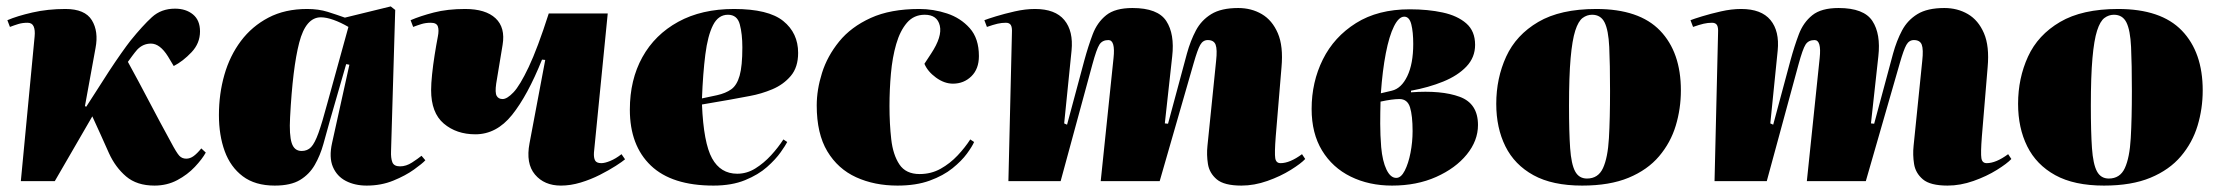

<svg xmlns="http://www.w3.org/2000/svg" viewBox="-20 -565 6926 599"><path d="M245 -234 249 -232Q263 -253 281.5 -282.5Q300 -312 320 -342.5Q340 -373 358 -398.5Q376 -424 387 -438Q425 -485 454 -511.5Q483 -538 526 -538Q560 -538 582 -520Q604 -502 604 -467Q604 -430 577.5 -402Q551 -374 522 -359L504 -389Q479 -429 451 -429Q426 -429 408 -410Q401 -402 392.5 -390.5Q384 -379 379 -372Q413 -310 446 -247Q479 -184 513 -122Q531 -88 539.5 -79Q548 -70 561 -70Q573 -70 584 -78Q595 -86 608 -102L622 -89Q611 -69 588 -44.5Q565 -20 533 -3Q501 14 462 14Q407 14 373.5 -14.5Q340 -43 320 -87Q307 -116 294 -145Q281 -174 268 -202Q239 -152 209.5 -101Q180 -50 151 0H45L88 -451Q90 -471 85 -482.5Q80 -494 66 -494Q50 -494 37 -490Q24 -486 11 -481L3 -502Q33 -515 81 -526Q129 -537 184 -537Q245 -537 266.5 -502Q288 -467 278 -415Z M1200 -94Q1199 -72 1204 -59Q1209 -46 1228 -46Q1247 -46 1265.5 -58Q1284 -70 1295 -79L1307 -65Q1298 -55 1271.5 -36Q1245 -17 1207 -1.5Q1169 14 1124 14Q1087 14 1059 -0.5Q1031 -15 1018.5 -44.5Q1006 -74 1016 -119L1070 -363L1060 -365L1009 -188Q999 -152 989 -116Q979 -80 962 -50.5Q945 -21 916 -3.5Q887 14 837 14Q776 14 737.5 -15Q699 -44 681 -93.5Q663 -143 663 -206Q663 -272 680 -331.5Q697 -391 731.5 -437Q766 -483 817.5 -510Q869 -537 938 -537Q974 -537 1002.5 -528Q1031 -519 1056 -510L1199 -545L1213 -534ZM921 -94Q939 -94 950.5 -106Q962 -118 973.5 -150Q985 -182 1001 -242L1067 -481Q1043 -495 1020.5 -503Q998 -511 981 -511Q934 -511 913.5 -432Q893 -353 885 -199Q882 -144 890 -119Q898 -94 921 -94Z M1261 -502Q1291 -515 1333.5 -526Q1376 -537 1431 -537Q1495 -537 1526 -508Q1557 -479 1548 -425Q1543 -395 1538 -364.5Q1533 -334 1528 -304Q1524 -276 1529.5 -266Q1535 -256 1548 -256Q1562 -256 1582 -277Q1602 -298 1629.5 -356Q1657 -414 1692 -523H1876L1833 -89Q1832 -73 1836.5 -64.5Q1841 -56 1856 -56Q1867 -56 1884 -63Q1901 -70 1919 -84L1930 -68Q1922 -61 1901 -47.5Q1880 -34 1851.5 -19.5Q1823 -5 1791.5 4.5Q1760 14 1730 14Q1678 14 1649 -20.5Q1620 -55 1632 -118L1681 -378L1671 -379Q1626 -267 1577.5 -206.5Q1529 -146 1463 -146Q1404 -146 1364.5 -179.5Q1325 -213 1325 -284Q1325 -304 1328 -333Q1331 -362 1336 -393.5Q1341 -425 1346 -451Q1350 -471 1346 -482.5Q1342 -494 1324 -494Q1308 -494 1295 -490Q1282 -486 1269 -481Z M2270 -537Q2377 -537 2423.5 -499.5Q2470 -462 2470 -400Q2470 -355 2447 -328Q2424 -301 2389.5 -286.5Q2355 -272 2319 -265.5Q2283 -259 2257 -254L2170 -239Q2175 -119 2201.5 -71Q2228 -23 2280 -23Q2310 -23 2336.5 -39.5Q2363 -56 2385.5 -80.5Q2408 -105 2424 -130L2436 -122Q2431 -112 2415.5 -90Q2400 -68 2373 -44Q2346 -20 2304.5 -3Q2263 14 2206 14Q2076 14 2010.5 -48.5Q1945 -111 1945 -223Q1945 -316 1984 -386.5Q2023 -457 2096 -497Q2169 -537 2270 -537ZM2296 -417Q2296 -459 2288 -489Q2280 -519 2251 -519Q2221 -519 2204.5 -486.5Q2188 -454 2180.5 -395Q2173 -336 2170 -258L2217 -268Q2244 -274 2261.5 -286.5Q2279 -299 2287.5 -329Q2296 -359 2296 -417Z M2848 -537Q2892 -537 2934.5 -523Q2977 -509 3005.5 -477Q3034 -445 3034 -390Q3034 -350 3010.5 -327Q2987 -304 2953 -304Q2926 -304 2900 -323Q2874 -342 2864 -366L2885 -398Q2920 -451 2912 -485Q2904 -519 2865 -519Q2831 -519 2809.5 -494Q2788 -469 2776 -427.5Q2764 -386 2759.5 -335.5Q2755 -285 2755 -234Q2755 -179 2760.5 -130.5Q2766 -82 2786 -52Q2806 -22 2849 -22Q2885 -22 2914.5 -38.5Q2944 -55 2967.5 -80Q2991 -105 3007 -130L3019 -122Q3013 -108 2996.5 -85.5Q2980 -63 2951.5 -40Q2923 -17 2880.5 -1.5Q2838 14 2780 14Q2708 14 2651 -12Q2594 -38 2561 -93Q2528 -148 2528 -236Q2528 -285 2544.5 -337.5Q2561 -390 2598 -435.5Q2635 -481 2696.5 -509Q2758 -537 2848 -537Z M3454 -384Q3460 -440 3438 -440Q3419 -440 3410 -426Q3401 -412 3388 -364L3289 0H3126L3137 -462Q3138 -480 3133.5 -487Q3129 -494 3118 -494Q3105 -494 3092 -491Q3079 -488 3059 -481L3051 -502Q3061 -506 3087 -514Q3113 -522 3146 -529.5Q3179 -537 3209 -537Q3272 -537 3300.5 -502.5Q3329 -468 3323 -407L3300 -180L3309 -176L3363 -377Q3375 -421 3389 -458Q3403 -495 3431 -517.5Q3459 -540 3513 -540Q3592 -540 3618.5 -499.5Q3645 -459 3637 -389L3614 -180L3624 -179L3683 -398Q3694 -438 3711 -470Q3728 -502 3759 -521Q3790 -540 3843 -540Q3884 -540 3916.5 -521Q3949 -502 3966.5 -461.5Q3984 -421 3978 -355L3960 -139Q3956 -87 3958.5 -71.5Q3961 -56 3975 -56Q4004 -56 4042 -84L4052 -69Q4039 -55 4007 -35Q3975 -15 3934 -0.5Q3893 14 3853 14Q3799 14 3776 -5.5Q3753 -25 3748.5 -53.5Q3744 -82 3747 -110L3774 -375Q3778 -411 3772.5 -425.5Q3767 -440 3748 -440Q3733 -440 3724.5 -425Q3716 -410 3704 -368L3598 0H3414Z M4323 14Q4251 14 4194 -14Q4137 -42 4104.5 -95.5Q4072 -149 4072 -225Q4072 -309 4107 -379.5Q4142 -450 4210.5 -493Q4279 -536 4378 -536Q4435 -536 4481 -526Q4527 -516 4554.5 -492Q4582 -468 4582 -425Q4582 -386 4555 -357.5Q4528 -329 4482.5 -310.5Q4437 -292 4382 -282V-277Q4477 -284 4534 -263Q4591 -242 4591 -175Q4591 -126 4556 -83Q4521 -40 4460.5 -13Q4400 14 4323 14ZM4288 -274 4322 -282Q4352 -289 4370.5 -327.5Q4389 -366 4389 -428Q4389 -465 4383 -489Q4377 -513 4361 -513Q4344 -513 4329 -483Q4314 -453 4303.5 -399Q4293 -345 4288 -274ZM4336 -10Q4351 -10 4362.5 -32.5Q4374 -55 4380.5 -88.5Q4387 -122 4387 -156Q4387 -204 4379 -230Q4371 -256 4346 -256Q4324 -256 4287 -248Q4286 -214 4286 -179Q4286 -144 4289 -106Q4293 -62 4305.5 -36Q4318 -10 4336 -10Z M4916 14Q4823 14 4764 -18.5Q4705 -51 4676.5 -108.5Q4648 -166 4648 -241Q4648 -321 4679 -388.5Q4710 -456 4779 -496.5Q4848 -537 4960 -537Q5094 -537 5159 -469.5Q5224 -402 5224 -283Q5224 -226 5208 -173Q5192 -120 5156 -77.5Q5120 -35 5061 -10.5Q5002 14 4916 14ZM4931 -8Q4966 -8 4981 -40.5Q4996 -73 4999.5 -134Q5003 -195 5003 -281Q5003 -366 5000.5 -418.5Q4998 -471 4986 -495Q4974 -519 4947 -519Q4931 -519 4917.5 -509Q4904 -499 4894.5 -469.5Q4885 -440 4880 -383.5Q4875 -327 4875 -235Q4875 -153 4878.5 -103Q4882 -53 4894 -30.5Q4906 -8 4931 -8Z M5657 -384Q5663 -440 5641 -440Q5622 -440 5613 -426Q5604 -412 5591 -364L5492 0H5329L5340 -462Q5341 -480 5336.5 -487Q5332 -494 5321 -494Q5308 -494 5295 -491Q5282 -488 5262 -481L5254 -502Q5264 -506 5290 -514Q5316 -522 5349 -529.5Q5382 -537 5412 -537Q5475 -537 5503.5 -502.5Q5532 -468 5526 -407L5503 -180L5512 -176L5566 -377Q5578 -421 5592 -458Q5606 -495 5634 -517.5Q5662 -540 5716 -540Q5795 -540 5821.5 -499.5Q5848 -459 5840 -389L5817 -180L5827 -179L5886 -398Q5897 -438 5914 -470Q5931 -502 5962 -521Q5993 -540 6046 -540Q6087 -540 6119.5 -521Q6152 -502 6169.5 -461.5Q6187 -421 6181 -355L6163 -139Q6159 -87 6161.5 -71.5Q6164 -56 6178 -56Q6207 -56 6245 -84L6255 -69Q6242 -55 6210 -35Q6178 -15 6137 -0.5Q6096 14 6056 14Q6002 14 5979 -5.5Q5956 -25 5951.5 -53.5Q5947 -82 5950 -110L5977 -375Q5981 -411 5975.5 -425.5Q5970 -440 5951 -440Q5936 -440 5927.5 -425Q5919 -410 5907 -368L5801 0H5617Z M6544 14Q6451 14 6392 -18.5Q6333 -51 6304.5 -108.5Q6276 -166 6276 -241Q6276 -321 6307 -388.5Q6338 -456 6407 -496.5Q6476 -537 6588 -537Q6722 -537 6787 -469.5Q6852 -402 6852 -283Q6852 -226 6836 -173Q6820 -120 6784 -77.5Q6748 -35 6689 -10.5Q6630 14 6544 14ZM6559 -8Q6594 -8 6609 -40.5Q6624 -73 6627.5 -134Q6631 -195 6631 -281Q6631 -366 6628.5 -418.5Q6626 -471 6614 -495Q6602 -519 6575 -519Q6559 -519 6545.5 -509Q6532 -499 6522.5 -469.5Q6513 -440 6508 -383.5Q6503 -327 6503 -235Q6503 -153 6506.5 -103Q6510 -53 6522 -30.5Q6534 -8 6559 -8Z"/></svg>

Font: Literata 72pt Black
Style: Italic
Weight: 900
Italic angle: -2°
Designer: Latin by Veronika Burian and Jose Scaglione. Greek by Irene Vlachou. Cyrillic by Vera Evstafieva
Foundry: TypeTogether
Version: Version 3.002